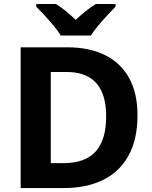

<svg xmlns="http://www.w3.org/2000/svg" viewBox="-20 -954 772 974"><path d="M677.5 -368.9Q677.5 -246.4 631.8 -164.2Q586.1 -82 502.5 -41Q418.9 0 303.3 0H84.8V-714H321.3Q433.5 -714 513.2 -674.3Q592.8 -634.6 635.2 -558Q677.5 -481.4 677.5 -368.9ZM518.5 -363.4Q518.5 -440.1 495.5 -490.2Q472.6 -540.2 427.9 -564.5Q383.3 -588.8 317.4 -588.8H237.6V-126.4H301.7Q411.9 -126.4 465.2 -185.4Q518.5 -244.4 518.5 -363.4ZM288.8 -773.6Q274.5 -796.6 252.2 -823.4Q229.9 -850.2 206.2 -875.9Q182.5 -901.6 163.9 -920V-933.6H264.2Q290.2 -917.2 314.2 -897.5Q338.3 -877.8 363.9 -853.2Q390.3 -877.8 415.2 -897.8Q440.2 -917.8 466.2 -933.6H566V-920Q548.2 -902.2 524.3 -876.5Q500.4 -850.8 477.9 -823.7Q455.4 -796.6 441 -773.6Z"/></svg>

Font: Noto Sans Khmer UI
Style: Regular
Weight: 400
Designer: Danh Hong and the Monotype Design Team
Foundry: Monotype Imaging Inc.
Version: Version 2.002